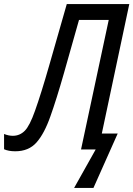

<svg xmlns="http://www.w3.org/2000/svg" viewBox="-65 -734 655 943"><path d="M299 189H394L513 -78H435L570 -714H263Q216 -550 176.5 -412Q137 -274 107 -190Q81 -116 56.5 -91.5Q32 -67 -2 -67Q-23 -67 -45 -76V-1Q-23 9 10 9Q76 9 114.5 -34.5Q153 -78 183 -164Q212 -245 249 -374.5Q286 -504 323 -636H469L333 0H405Z"/></svg>

Font: Noto Sans UI SemiCondensed
Style: Italic
Weight: 400
Width: 4
Italic angle: -12°
Designer: Monotype Design Team
Foundry: Monotype Imaging Inc.
Version: Version 1.901